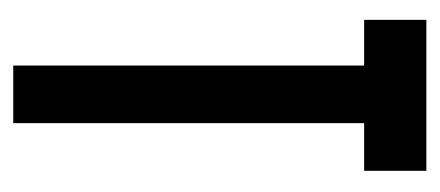

<svg xmlns="http://www.w3.org/2000/svg" viewBox="-207 -457 664 290"><g transform="rotate(90 125.0 -312.0)"><path d="M79 0V-530H10V-624H238V-530H166V0Z"/></g></svg>

Font: Inconsolata UltraCondensed Black
Style: Regular
Weight: 900
Width: 1
Monospace: yes
Designer: Raph Levien, Cyreal, Brenton Simpson
Foundry: Raph Levien, Cyreal, Google
Version: Version 3.001; ttfautohint (v1.8.2.53-6de2)